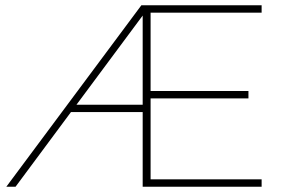

<svg xmlns="http://www.w3.org/2000/svg" viewBox="-20 -708 1066 728"><path d="M521 0V-283H249L39 0H4L516 -688H972V-660H551V-363H922V-335H551V-28H972V0ZM521 -311V-649L270 -311Z"/></svg>

Font: Roundo ExtraLight
Style: Regular
Weight: 250
Designer: Namrata Goyal (Gurmukhi), Shiva Nallaperumal (Latin)
Foundry: Indian Type Foundry
Version: Version 1.000;PS 1.0;hotconv 1.0.88;makeotf.lib2.5.647800